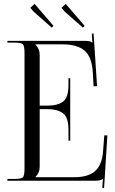

<svg xmlns="http://www.w3.org/2000/svg" viewBox="-20 -929 592 987"><path d="M158 -909 255 -796 246 -787 153 -869 136 -889ZM318 -909 415 -796 406 -787 313 -869 296 -889ZM341 -206H332V-261Q332 -326 303.5 -347Q275 -368 224 -368H184V-71Q184 -41 162 -19V-18H361Q434 -18 469.5 -50Q505 -82 510 -153L516 -233H532L515 38L506 37L509 -9H508Q499 0 471 0H18V-9H53Q89 -9 97.5 -17.5Q106 -26 106 -62V-657Q106 -693 97.5 -701.5Q89 -710 53 -710H18V-719H417Q445 -719 454 -710H455L452 -756L461 -757L479 -486H461L457 -556Q453 -635 415.5 -668Q378 -701 303 -701H162V-700Q184 -678 184 -648V-386H224Q276 -386 304 -406.5Q332 -427 332 -492V-527H341Z"/></svg>

Font: FoglihtenNo06
Style: Regular
Weight: 500
Designer: gluk (gluksza@wp.pl)
Foundry: gluk (gluksza@wp.pl)
Version: Version 0.76